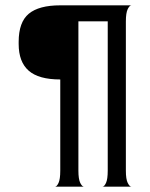

<svg xmlns="http://www.w3.org/2000/svg" viewBox="-20 -620 563 720"><path d="M186 80Q193 80 199.5 66Q206 52 206 20V-322Q125 -322 87.5 -355Q50 -388 50 -455V-463Q50 -537 88 -568.5Q126 -600 206 -600H473Q466 -600 459 -586Q452 -572 452 -539V20Q452 52 459 66Q466 80 473 80H364Q371 80 377.5 66Q384 52 384 20V-540H274V20Q274 52 281 66Q288 80 295 80Z"/></svg>

Font: Red Rose
Style: Regular
Weight: 400
Designer: Jaikishan Patel
Version: Version 2.000; ttfautohint (v1.8.3)